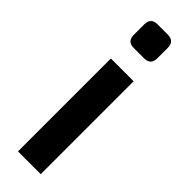

<svg xmlns="http://www.w3.org/2000/svg" viewBox="-243 -710 716 716"><g transform="rotate(45 115.0 -351.5)"><path d="M87 -703H142Q177 -703 177 -668V-613Q177 -578 142 -578H87Q53 -578 53 -613V-668Q53 -703 87 -703ZM175 0H55V-490H175Z"/></g></svg>

Font: Exo 2 Semi Bold Condensed
Style: Regular
Weight: 600
Width: 3
Designer: Natanael Gama
Version: Version 1.001;PS 001.001;hotconv 1.0.70;makeotf.lib2.5.58329